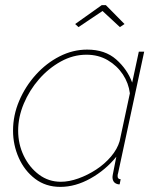

<svg xmlns="http://www.w3.org/2000/svg" viewBox="-20 -721 620 751"><path d="M216 10Q159 10 117.5 -21.5Q76 -53 53.5 -103.5Q31 -154 31 -210Q31 -270 55 -326.5Q79 -383 120 -428.5Q161 -474 213 -500.5Q265 -527 321 -527Q391 -527 434.5 -488.5Q478 -450 497 -398L523 -519H544L442 -44Q441 -42 440.5 -38.5Q440 -35 440 -32Q440 -20 452 -20L448 0Q446 0 443.5 0Q441 0 439 -1Q429 -4 424.5 -11Q420 -18 420 -29Q420 -32 421 -37Q422 -42 425 -57.5Q428 -73 435 -108Q393 -56 334 -23Q275 10 216 10ZM218 -10Q250 -10 286.5 -23Q323 -36 356.5 -58Q390 -80 414.5 -109Q439 -138 448 -169L488 -356Q483 -396 460.5 -430Q438 -464 401.5 -485.5Q365 -507 318 -507Q266 -507 218 -480.5Q170 -454 132.5 -411Q95 -368 73 -315.5Q51 -263 51 -210Q51 -157 73 -111.5Q95 -66 132.5 -38Q170 -10 218 -10ZM274 -627 378 -701H394L467 -627L449 -615L381 -678L287 -615Z"/></svg>

Font: Raleway Thin Thin
Style: Italic
Weight: 250
Italic angle: -12°
Version: Version 4.026